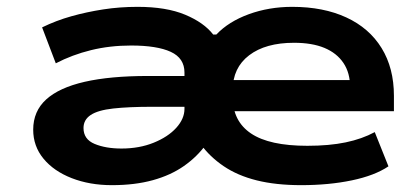

<svg xmlns="http://www.w3.org/2000/svg" viewBox="-20 -531 1227 561"><path d="M307 10Q242 10 189.5 -10.5Q137 -31 107 -67.5Q77 -104 77 -152Q77 -206 115 -240.5Q153 -275 227.5 -292Q302 -309 412 -309H547V-219H425Q356 -219 311 -214Q266 -209 245 -195Q224 -181 224 -157Q224 -124 256.5 -110.5Q289 -97 335 -97Q387 -97 429 -114Q471 -131 495 -157.5Q519 -184 519 -213V-319Q519 -361 479 -379.5Q439 -398 363 -398Q301 -398 246 -384.5Q191 -371 143 -346L103 -451Q144 -471 188.5 -483.5Q233 -496 281.5 -503.5Q330 -511 382 -511Q466 -511 521 -488Q576 -465 603 -430H612Q648 -468 707 -489.5Q766 -511 834 -511Q925 -511 992 -480Q1059 -449 1095 -390.5Q1131 -332 1131 -251V-206H623V-297H1028L1003 -276Q1003 -318 983.5 -347Q964 -376 928 -391Q892 -406 839 -406Q756 -406 708 -369.5Q660 -333 660 -268V-247Q660 -177 713.5 -141Q767 -105 878 -105Q942 -105 990 -115Q1038 -125 1075 -145L1115 -45Q1075 -18 1008 -4Q941 10 860 10Q786 10 730 -4Q674 -18 633.5 -45.5Q593 -73 567 -109H582Q556 -73 517.5 -46Q479 -19 426.5 -4.5Q374 10 307 10Z"/></svg>

Font: Nunito Sans 7pt Expanded
Style: Bold
Weight: 700
Width: 7
Designer: Vernon Adams
Foundry: Vernon Adams
Version: Version 3.101;gftools[0.9.27]